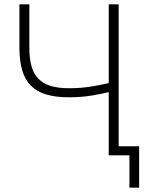

<svg xmlns="http://www.w3.org/2000/svg" viewBox="-20 -720 695 890"><path d="M484 -293Q458 -286 407.5 -277.5Q357 -269 300 -269Q238 -269 194.5 -282Q151 -295 123.5 -322.5Q96 -350 83 -394Q70 -438 70 -500V-700H116V-500Q116 -449 126 -413Q136 -377 158.5 -354.5Q181 -332 215.5 -321.5Q250 -311 300 -311Q357 -311 407 -319.5Q457 -328 484 -335V-700H530V-42H625V150H580V0H484Z"/></svg>

Font: Retni Sans Light
Style: Regular
Weight: 300
Designer: Vitaly Kuzmin
Foundry: ParaType Ltd.
Version: Version 1.00;March 2, 2019;FontCreator 11.5.0.2425 64-bit; t